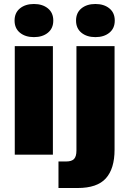

<svg xmlns="http://www.w3.org/2000/svg" viewBox="-20 -775 648 962"><path d="M54 -544H245V0H54ZM53 -672Q53 -711 80 -733Q107 -755 150 -755Q193 -755 220 -733Q247 -711 247 -672Q247 -633 220 -611Q193 -589 150 -589Q107 -589 80 -611Q53 -633 53 -672ZM273 34H312Q339 34 351 21.5Q363 9 363 -21V-544H554V-25Q554 70 510.5 118.5Q467 167 369 167H273ZM361 -672Q361 -711 388 -733Q415 -755 458 -755Q501 -755 528 -733Q555 -711 555 -672Q555 -633 528 -611Q501 -589 458 -589Q415 -589 388 -611Q361 -633 361 -672Z"/></svg>

Font: Mona Sans Black
Style: Regular
Weight: 900
Designer: Deni Anggara
Foundry: GitHub
Version: Version 2.000